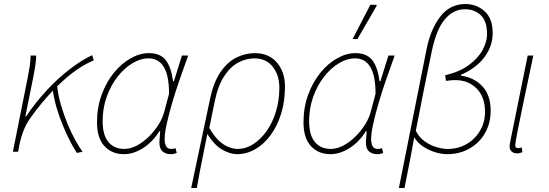

<svg xmlns="http://www.w3.org/2000/svg" viewBox="-20 -754 2728 954"><path d="M44 0 116 -360Q122 -389 127 -420Q132 -451 132 -478H160Q160 -462 156 -433Q152 -404 146 -374L106 -176H110Q157 -246 213 -306Q269 -366 327 -410.5Q385 -455 438 -480L446 -454Q394 -433 341 -392.5Q288 -352 235.5 -296Q183 -240 134 -172Q113 -144 98.5 -108.5Q84 -73 76 -32L70 0ZM362 6Q347 -16 329 -51Q311 -86 293 -129Q275 -172 261.5 -218Q248 -264 242 -307L264 -326Q269 -280 283 -232Q297 -184 315.5 -139Q334 -94 354 -58Q374 -22 390 0Z M596 12Q536 12 499 -28Q462 -68 462 -146Q462 -220 485 -283Q508 -346 546 -392.5Q584 -439 629.5 -464.5Q675 -490 720 -490Q777 -490 804 -454.5Q831 -419 840 -350H844L884 -478H915Q893 -418 872 -357Q851 -296 834.5 -239.5Q818 -183 808 -137Q798 -91 798 -62Q798 -43 804.5 -28.5Q811 -14 833 -14Q839 -14 844 -15.5Q849 -17 852 -18L858 6Q850 9 844 10.5Q838 12 827 12Q805 12 788.5 -1Q772 -14 772 -46Q772 -55 773.5 -70.5Q775 -86 776 -102H772Q738 -48 690.5 -18Q643 12 596 12ZM598 -14Q628 -14 659.5 -30.5Q691 -47 719.5 -75Q748 -103 768.5 -136Q789 -169 797 -202L820 -288Q820 -378 794 -421Q768 -464 718 -464Q678 -464 637.5 -439.5Q597 -415 563.5 -372Q530 -329 510 -272.5Q490 -216 490 -152Q490 -83 518.5 -48.5Q547 -14 598 -14Z M930 180 1024 -264Q1041 -345 1075 -395Q1109 -445 1153.5 -467.5Q1198 -490 1246 -490Q1316 -490 1356 -443Q1396 -396 1396 -324Q1396 -251 1377 -189.5Q1358 -128 1324.5 -82.5Q1291 -37 1248 -12.5Q1205 12 1158 12Q1123 12 1084 -10.5Q1045 -33 1010 -88Q1000 -36 991.5 5Q983 46 975 87Q967 128 958 180ZM1160 -14Q1201 -14 1238 -37.5Q1275 -61 1304.5 -102.5Q1334 -144 1351 -199.5Q1368 -255 1368 -318Q1368 -381 1335 -422.5Q1302 -464 1244 -464Q1203 -464 1163.5 -443Q1124 -422 1093 -374Q1062 -326 1046 -246L1020 -118Q1045 -75 1070.5 -52.5Q1096 -30 1119.5 -22Q1143 -14 1160 -14Z M1622 12Q1562 12 1525 -28Q1488 -68 1488 -146Q1488 -220 1511 -283Q1534 -346 1572 -392.5Q1610 -439 1655.5 -464.5Q1701 -490 1746 -490Q1803 -490 1830 -454.5Q1857 -419 1866 -350H1870L1910 -478H1941Q1919 -418 1898 -357Q1877 -296 1860.5 -239.5Q1844 -183 1834 -137Q1824 -91 1824 -62Q1824 -43 1830.5 -28.5Q1837 -14 1859 -14Q1865 -14 1870 -15.5Q1875 -17 1878 -18L1884 6Q1876 9 1870 10.5Q1864 12 1853 12Q1831 12 1814.5 -1Q1798 -14 1798 -46Q1798 -55 1799.5 -70.5Q1801 -86 1802 -102H1798Q1764 -48 1716.5 -18Q1669 12 1622 12ZM1624 -14Q1654 -14 1685.5 -30.5Q1717 -47 1745.5 -75Q1774 -103 1794.5 -136Q1815 -169 1823 -202L1846 -288Q1846 -378 1820 -421Q1794 -464 1744 -464Q1704 -464 1663.5 -439.5Q1623 -415 1589.5 -372Q1556 -329 1536 -272.5Q1516 -216 1516 -152Q1516 -83 1544.5 -48.5Q1573 -14 1624 -14ZM1732 -560 1820 -730H1850L1852 -726L1756 -560Z M1962 180 2100 -512Q2120 -610 2168 -672Q2216 -734 2292 -734Q2348 -734 2388 -698Q2428 -662 2428 -590Q2428 -525 2387.5 -470.5Q2347 -416 2270 -382V-378Q2336 -369 2377 -325Q2418 -281 2418 -204Q2418 -142 2390 -93Q2362 -44 2313 -16Q2264 12 2202 12Q2173 12 2141 2Q2109 -8 2081.5 -26.5Q2054 -45 2038 -72Q2027 -8 2015 53Q2003 114 1990 180ZM2204 -14Q2257 -14 2299 -38.5Q2341 -63 2365.5 -105Q2390 -147 2390 -198Q2390 -272 2348.5 -314Q2307 -356 2242 -356Q2231 -356 2220 -355Q2209 -354 2196 -352L2192 -380Q2264 -397 2310 -431Q2356 -465 2378 -506Q2400 -547 2400 -584Q2400 -649 2369 -678.5Q2338 -708 2290 -708Q2233 -708 2191 -659Q2149 -610 2126 -502Q2106 -406 2086 -307.5Q2066 -209 2046 -104Q2063 -71 2090.5 -51.5Q2118 -32 2148.5 -23Q2179 -14 2204 -14Z M2548 8Q2533 8 2522.5 -1Q2512 -10 2512 -28Q2512 -33 2513.5 -40Q2515 -47 2516 -54L2602 -478H2630Q2605 -360 2584.5 -263Q2564 -166 2552 -104.5Q2540 -43 2540 -32Q2540 -25 2544 -21.5Q2548 -18 2555 -18Q2558 -18 2561.5 -18.5Q2565 -19 2572 -22L2576 2Q2569 5 2562.5 6.5Q2556 8 2548 8Z"/></svg>

Font: Source Sans 3 ExtraLight
Style: Italic
Weight: 250
Italic angle: -11°
Designer: Paul D. Hunt
Foundry: Adobe
Version: Version 3.046;hotconv 1.0.118;makeotfexe 2.5.65603